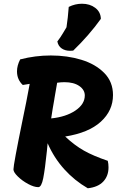

<svg xmlns="http://www.w3.org/2000/svg" viewBox="-20 -1002 645 1028"><path d="M419 -982Q461 -982 490 -960Q519 -938 520 -901Q456 -812 372 -731Q366 -730 355 -730Q329 -730 310.5 -742.5Q292 -755 287 -780Q304 -802 317.5 -825Q331 -848 336 -856Q344 -908 348 -965Q382 -982 419 -982ZM235 -235 231 -193Q221 -96 211.5 -48Q202 0 185 0Q162 0 130.5 -17Q99 -34 75.5 -57Q52 -80 52 -95Q52 -121 101 -360Q107 -388 120.5 -455.5Q134 -523 139 -553L102 -547Q71 -576 71 -620Q71 -651 88 -684Q169 -705 252 -705Q340 -705 415.5 -682Q491 -659 538 -611.5Q585 -564 585 -493Q585 -410 520 -350.5Q455 -291 329 -271Q379 -224 429.5 -195.5Q480 -167 557 -141Q561 -125 561 -106Q561 -60 533 -30Q505 0 450 6Q379 -35 324 -96Q269 -157 235 -235ZM434 -491Q434 -521 404.5 -541.5Q375 -562 325 -562Q307 -562 286 -559Q270 -467 271 -471Q262 -422 254 -368Q333 -376 383.5 -410Q434 -444 434 -491Z"/></svg>

Font: Mogra
Style: Regular
Weight: 400
Designer: Lipi Raval
Foundry: Lipi Raval
Version: Version 1.002;PS 1.002;hotconv 1.0.88;makeotf.lib2.5.647800;